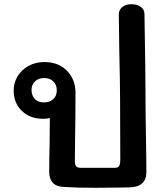

<svg xmlns="http://www.w3.org/2000/svg" viewBox="-20 -891 790 913"><path d="M674 -241Q676 -133 676 -72Q676 -36 654.5 -18Q633 0 593 0Q565 0 545 1L434 2Q342 2 285 -2Q248 -3 231 -22Q214 -41 214 -72Q214 -128 216 -208L217 -330Q205 -326 186 -326Q123 -326 84 -363.5Q45 -401 45 -461Q45 -498 64 -529Q83 -560 116.5 -578Q150 -596 191 -596Q258 -596 298.5 -554.5Q339 -513 339 -450Q339 -342 337 -230L336 -125Q336 -108 342 -100.5Q348 -93 364 -93H527Q541 -93 546.5 -102Q552 -111 552 -131L551 -417Q551 -488 547 -662L545 -822Q545 -844 561.5 -857.5Q578 -871 604 -871Q632 -871 649.5 -858.5Q667 -846 667 -823Q672 -538 672 -417Q672 -351 674 -241ZM188 -404Q215 -404 232.5 -419Q250 -434 250 -462Q250 -487 234 -503.5Q218 -520 190 -520Q163 -520 146.5 -504Q130 -488 130 -464Q130 -437 145.5 -420.5Q161 -404 188 -404Z"/></svg>

Font: Mali SemiBold
Style: Regular
Weight: 600
Designer: Kitiyaporn Chalermlarp | Katatrad Aksorn Co.,Ltd.
Foundry: Cadson Demak Co.,Ltd.
Version: Version 1.000; ttfautohint (v1.6)